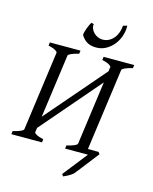

<svg xmlns="http://www.w3.org/2000/svg" viewBox="-144 -934 952 1198"><g transform="rotate(15 332.0 -335.0)"><path d="M525.9 -841.3Q527.3 -809.1 516.8 -776.4Q506.3 -743.7 485.8 -717.8Q465.3 -691.9 436.3 -675.5Q407.2 -659.2 372.6 -659.2Q335.9 -659.2 312.3 -673.8Q288.6 -688.5 273.9 -714.8Q273.9 -720.7 276.9 -732.7Q279.8 -744.6 284.7 -757.8Q289.6 -771 295.2 -783Q300.8 -794.9 306.2 -801.3L321.3 -795.9Q318.8 -780.8 324.7 -766.6Q330.6 -752.4 341.6 -741.5Q352.5 -730.5 367.4 -723.9Q382.3 -717.3 397.9 -717.3Q420.9 -717.3 439.2 -727.1Q457.5 -736.8 470.7 -753.2Q483.9 -769.5 491.2 -790.5Q498.5 -811.5 500 -834ZM2.4 0 4.9 -21Q35.6 -27.8 53.7 -35.9Q71.8 -43.9 72.8 -50.8L143.1 -564Q144 -569.8 129.2 -578.6Q114.3 -587.4 83.5 -594.2L86.4 -615.2H284.2L281.2 -594.2Q250.5 -587.4 232.4 -579.1Q214.4 -570.8 213.4 -564L157.2 -154.3L486.3 -536.1L490.2 -564Q491.2 -569.8 476.3 -578.6Q461.4 -587.4 430.7 -594.2L433.6 -615.2H631.3L628.4 -594.2Q597.7 -587.4 579.6 -579.1Q561.5 -570.8 560.5 -564L487.8 -34.2H556.6L565.9 -21Q563 -17.6 554.4 -6.6Q545.9 4.4 534.2 19.5Q522.5 34.7 509 52Q495.6 69.3 483.2 85.2Q470.7 101.1 460.2 114.3Q449.7 127.4 444.3 134.3Q438 140.1 429.9 145.5Q421.9 150.9 413.3 155.8Q404.8 160.6 396.5 164.3Q388.2 168 382.3 170.9Q379.9 167.5 377.9 164.8Q376 162.1 373 157.7L497.1 0H349.6L352.1 -21Q382.8 -27.8 400.9 -35.9Q418.9 -43.9 419.9 -50.8L476.1 -461.4L147 -79.1L143.1 -50.8Q142.1 -44.9 157 -36.4Q171.9 -27.8 202.6 -21L200.2 0Z"/></g></svg>

Font: Gentium Plus
Style: Italic
Weight: 400
Italic angle: -8°
Designer: J. Victor Gaultney, Annie Olsen, Iska Routamaa
Foundry: SIL International
Version: Version 1.510